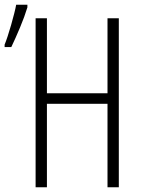

<svg xmlns="http://www.w3.org/2000/svg" viewBox="-20 -791 599 811"><path d="M481.9 0H434.1V-352.5H178.2V0H130.4V-713.9H178.2V-397H434.1V-713.9H481.9ZM-0.5 -592.3V-602.5Q4.9 -615.2 12.2 -637.5Q19.5 -659.7 26.9 -685.3Q34.2 -710.9 40 -733.9Q45.9 -756.8 48.3 -771H95.7V-759.8Q84 -721.2 64.5 -674.6Q44.9 -627.9 27.8 -592.3Z"/></svg>

Font: Open Sans Condensed Light
Style: Regular
Weight: 300
Width: 3
Designer: Monotype Design Team
Foundry: Monotype Imaging Inc.
Version: Version 3.003; ttfautohint (v1.8.4)